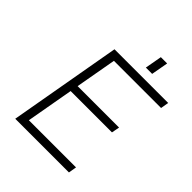

<svg xmlns="http://www.w3.org/2000/svg" viewBox="-247 -1045 1186 1186"><g transform="rotate(45 346.0 -452.5)"><path d="M440 -794 460 -905H515L495 -794ZM93 0 223 -737H692L683 -684H271L223 -415H585L575 -363H214L159 -53H571L562 0Z"/></g></svg>

Font: Tomorrow Light
Style: Italic
Weight: 300
Italic angle: -10°
Designer: Tony de Marco, Monica Rizzolli
Foundry: Just in Type
Version: Version 2.002